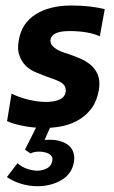

<svg xmlns="http://www.w3.org/2000/svg" viewBox="-20 -442 404 680"><path d="M137 11Q96 11 60 3.5Q24 -4 5 -13L21 -110.5Q46.5 -97.5 80 -89.2Q113.5 -81 143 -81Q174 -81 193 -90.5Q212 -100 213 -121Q213 -128 210.5 -134.5Q204 -149.5 177.5 -159Q143 -171 109 -185Q62.5 -204 49 -245Q44 -258 44 -273.5Q44 -285.5 46.5 -299Q56 -359 105.5 -390.8Q155 -422.5 233 -422.5Q300 -422.5 351 -409.5L333.5 -313.5Q292 -332 225.5 -332Q160 -332 158.5 -297.5Q158.5 -269.5 221 -251Q242.5 -244 264 -234.8Q285.5 -225.5 302.5 -211Q332 -184 332 -146.5Q332 -137 330.5 -125Q324 -86 305.5 -60Q254 11 137 11ZM112 217.5Q83 217.5 54.5 208.8Q26 200 4.5 185L42 136Q56.5 149 75.8 155.8Q95 162.5 112.5 162.5Q131.5 162.5 147.8 153.2Q164 144 166 121.5Q166 112 154 103Q139 95 118 95Q100.5 95 88 101.5L68.5 88L125.5 -25.5L166 -9L138 53.5L156.5 53Q198 53 224 73.5Q243 91 243 119L242 130.5Q235.5 173 198.5 195.2Q161.5 217.5 112 217.5Z"/></svg>

Font: Lucymar Sans SemiBold
Style: Italic
Weight: 600
Italic angle: -10°
Foundry: The League of Moveable Type (original font) / Main changes by Cristiano Sobral with portions from Mirco Monsees
Version: Version 2.00;August 30, 2020;FontCreator 13.0.0.2681 64-bit